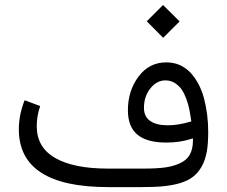

<svg xmlns="http://www.w3.org/2000/svg" viewBox="-20 -764 927 784"><path d="M579.3 -677.1 646.3 -609.6 713.4 -676.6 645.8 -743.6ZM758.2 -196 767.8 -199V-188.9C767.8 -166.2 763.2 -147.1 754.7 -132C746.1 -116.9 732.5 -105.3 714.4 -97.2C696.2 -88.7 675.6 -83.1 652.9 -80.1C630.2 -77.1 602 -75.6 568.3 -75.6H419.6C327 -75.6 255.4 -90.2 205.5 -118.9C155.2 -147.6 130 -190.9 130 -248.9C130 -276.6 134.5 -303.8 144.1 -331L80.6 -354.7C65 -315.4 56.9 -276.1 56.9 -236.3C56.9 -78.6 178.3 0 421.7 0H557.7C592.4 0 622.7 -1 647.4 -3.5C672 -6 694.7 -10.1 716.4 -16.6C737.5 -23.2 754.7 -31.7 768.3 -42.3C781.9 -52.9 793.5 -66.5 803 -83.1C812.6 -99.7 819.6 -119.9 824.2 -143.1C828.2 -165.7 830.2 -192.9 830.2 -224.7C830.2 -249.9 828.7 -274.1 825.7 -297.2C822.7 -320.4 818.1 -342.6 812.6 -364.2C806.5 -385.9 799 -405 789.4 -422.7C779.8 -440.3 768.8 -455.4 756.7 -468.5C744.1 -481.1 730 -491.2 713.4 -498.7C696.7 -505.8 678.6 -509.3 658.9 -509.3C612.6 -509.3 574.8 -490.2 546.1 -451.9C516.9 -413.1 502.3 -367.3 502.3 -313.9C502.3 -269 514.9 -236.3 540.6 -214.6C566.2 -192.9 605.5 -181.9 658.9 -181.9C694.7 -181.9 727.5 -186.4 758.2 -196ZM760.2 -274.6 761.2 -268 754.7 -266.5C722.4 -256.9 692.2 -252.4 664.5 -252.4C633.8 -252.4 609.6 -258.4 592.9 -270.5C576.3 -282.1 567.8 -299.7 567.8 -323.4C567.8 -354.2 576.3 -380.9 594 -403C611.1 -424.7 631.7 -435.8 655.9 -435.8C669.5 -435.8 682.1 -432.2 693.7 -425.2C705.3 -417.6 714.4 -409.1 721.9 -398.5C729 -387.9 735.5 -374.8 741.1 -359.7C746.6 -344.1 750.6 -330 753.1 -316.9C755.7 -303.3 758.2 -289.2 760.2 -274.6Z"/></svg>

Font: Vazir FD Light
Style: Regular
Weight: 300
Foundry: DejaVu fonts team - Redesigned by Saber Rastikerdar
Version: Version 21.10;October 20, 2019;FontCreator 12.0.0.2547 64-bi